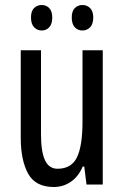

<svg xmlns="http://www.w3.org/2000/svg" viewBox="-20 -738 496 768"><path d="M391 -537V0H326L317 -72H311Q294 -32 263.5 -11Q233 10 195 10Q122 10 92.5 -43.5Q63 -97 63 -187V-537H144V-202Q144 -131 160 -97Q176 -63 210 -63Q266 -63 288 -109Q310 -155 310 -251V-537ZM104 -668Q104 -694 116.5 -706Q129 -718 147 -718Q165 -718 177 -705.5Q189 -693 189 -668Q189 -642 177 -629Q165 -616 147 -616Q129 -616 116.5 -629Q104 -642 104 -668ZM267 -668Q267 -694 279.5 -706Q292 -718 310 -718Q328 -718 340.5 -705.5Q353 -693 353 -668Q353 -642 340.5 -629Q328 -616 310 -616Q291 -616 279 -629Q267 -642 267 -668Z"/></svg>

Font: Noto Sans Malayalam ExtraCondensed
Style: Regular
Weight: 400
Width: 2
Designer: Jelle Bosma - Monotype Design Team
Foundry: Monotype Imaging Inc.
Version: Version 2.104; ttfautohint (v1.8.4.7-5d5b)